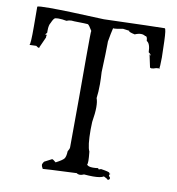

<svg xmlns="http://www.w3.org/2000/svg" viewBox="-82 -805 817 886"><g transform="rotate(10 326.5 -362.5)"><path d="M177 6H176Q176 5 335 -2Q341 3 350 3Q358 3 369 -2Q393 0 411 0Q448 0 461 -9Q480 0 481 4Q490 1 490 -5L489 -9Q483 -14 483 -18Q483 -23 491 -26L487 -25Q483 -25 482.5 -29.5Q482 -34 442 -40Q435 -37 432 -37Q429 -37 429 -40V-42Q415 -40 404 -40Q380 -40 375 -50Q378 -52 378 -67Q378 -82 375 -110Q363 -134 363 -211L364 -247Q371 -289 371 -317Q371 -344 365 -359Q369 -387 369 -425Q369 -451 367 -481Q371 -579 371 -614V-625Q378 -666 384 -690Q385 -689 389 -689Q399 -689 430 -695L460 -691L459 -690Q459 -685 487 -679Q503 -686 516 -686Q527 -686 536 -680H538Q546 -680 547 -659Q564 -650 565 -609Q577 -601 577 -594Q573 -600 572 -600Q571 -600 571 -598L583 -542Q584 -538 591 -538Q598 -538 612 -543L624 -544Q628 -544 628 -543Q628 -542 625 -541Q629 -548 629 -596Q629 -615 627 -672Q625 -729 619 -731H615Q584 -731 335 -723Q158 -731 81 -731Q27 -731 22 -727Q22 -719 22.5 -634.5Q23 -550 17 -547L49 -548Q58 -541 62 -541Q65 -541 65 -546L87 -595Q86 -595 86 -596L88 -607L83 -606Q81 -606 81 -607Q81 -609 88 -616V-627Q88 -652 96 -664Q106 -687 113 -688.5Q120 -690 129 -690Q146 -690 166 -686Q177 -691 189 -691L202 -690Q260 -689 265.5 -688Q271 -687 287 -660Q285 -660 285 -538Q285 -495 285 -349.5Q285 -204 284 -117V-114Q284 -107 276 -94Q275 -69 268 -59.5Q261 -50 230 -34Q218 -45 212 -46Q179 -29 177.5 -28Q176 -27 172 -19Q170 -16 170 -13Q170 -5 177 6Z"/></g></svg>

Font: Xiaobo Songti 小帛宋体
Style: Regular
Weight: 400
Version: Version 1.501;March 17, 2024;FontCreator 14.0.0.2814 64-bit